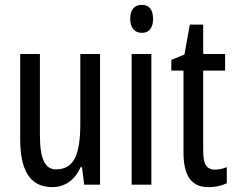

<svg xmlns="http://www.w3.org/2000/svg" viewBox="-20 -852 966 789"><path d="M391 -630H310V-344C310 -216 284 -156 210 -156C165 -156 144 -200 144 -295V-630H63V-280C63 -160 98 -83 195 -83C246 -83 288 -112 311 -165H317L326 -93H391Z M563 -832C532 -832 515 -812 515 -774C515 -738 533 -717 563 -717C593 -717 609 -738 609 -774C609 -811 594 -832 563 -832ZM602 -630H521V-93H602Z M864 -155C825 -155 815 -182 815 -236V-562H905V-630H815V-751H760L738 -628L684 -606V-562H734V-226C734 -130 766 -83 837 -83C867 -83 891 -89 912 -99V-165C896 -159 880 -155 864 -155Z"/></svg>

Font: Noto Sans Kannada UI ExtraCondensed
Style: Regular
Weight: 400
Width: 2
Designer: Jelle Bosma - Monotype Design Team
Foundry: Monotype Imaging Inc.
Version: Version 2.005